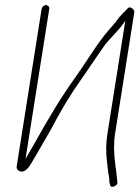

<svg xmlns="http://www.w3.org/2000/svg" viewBox="-20 -690 548 755"><path d="M143.7 -655 45.7 -36C44.6 -29.3 46.6 -24 51.7 -20C68.3 -6.8 87.2 -22.5 98.4 -40.5C122.4 -79 154.9 -137.8 180.8 -182C218.8 -254.5 258 -320.2 300 -379C311 -394.3 322.1 -410.5 333.3 -427.5C353.8 -458.5 371.1 -482 390.5 -510.5C402.5 -528.2 447.6 -572.6 459.7 -590.2C465.1 -598.1 469.4 -604 472.7 -608L402.1 -162C396.5 -126.7 396.1 -90.3 400.8 -53L405.5 -13L408.4 3.5C409.3 8.5 409.8 14.7 410 22L411.4 32C413.1 41.8 417.3 46 423.9 44.4C433.4 42.1 443.4 35.9 441.5 25L440.2 14C438.6 0.1 438.1 -8.6 436.3 -21.5L434 -38.5C427.4 -87.2 426.8 -128.4 432.1 -162L508 -641C508.9 -647 506 -652.5 499.1 -657.5C492.2 -662.5 486.3 -662.2 481.4 -656.5C469.2 -642.4 453.3 -629.8 441.3 -612.1C434.5 -602 420.4 -586.5 402.4 -565.6C384.6 -544.7 363 -514.8 337.4 -476.1C311.8 -437.4 293.5 -410.3 282.6 -395C216.5 -302.6 178.1 -237.2 110.6 -117.5C97.6 -94.5 87.5 -77 80.3 -65L173.7 -655C175 -662.9 169 -670 161.1 -670C153.2 -670 145 -662.9 143.7 -655Z"/></svg>

Font: MewTooHand
Style: CondIta
Weight: 400
Designer: Mew Too, Robert Jablonski
Version: Version 0.77